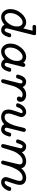

<svg xmlns="http://www.w3.org/2000/svg" viewBox="1344 -1995 656 3384"><g transform="rotate(90 1672.0 -303.0)"><path d="M140.1 -157.2Q140.1 -261.2 213.6 -348.6Q287.1 -436 376 -436Q435.1 -436 481 -386.2L521 -548.8H452.1Q434.1 -548.8 426.5 -557.9Q418.9 -566.9 418.9 -578.1Q418.9 -610.8 455.1 -610.8Q455.6 -610.8 456.1 -610.8H565.9Q600.1 -610.8 600.1 -582Q600.1 -579.1 598.6 -573.5Q597.2 -567.9 597.2 -565.9L481.9 -106Q480 -99.1 480 -89.1Q480 -79.1 487.8 -64.9Q501 -57.1 512.2 -57.1Q522 -57.1 529.8 -64Q546.9 -81.1 554.4 -109.6Q562 -138.2 570.1 -155Q578.1 -171.9 601.1 -171.9Q636.2 -171.9 636.7 -143.1Q636.7 -137.2 629.9 -116.2Q623 -95.2 610.1 -66.7Q597.2 -38.1 571 -16.6Q544.9 4.9 512 4.9Q479 4.9 452.9 -11Q426.8 -26.9 416 -54.2Q350.1 4.9 279.8 4.9Q217.8 4.9 179 -41.3Q140.1 -87.4 140.1 -157.2ZM210 -152.8Q210 -131.8 215.6 -111.8Q221.2 -91.8 238 -74Q254.9 -56.2 282.2 -56.2Q340.3 -56.2 393.6 -126Q446.8 -195.8 446.8 -274.9Q446.8 -319.8 427 -346.9Q407.2 -374 374 -374Q318.8 -374 264.4 -306.4Q210 -238.8 210 -152.8Z M748 -157.2Q748 -261.2 821.5 -348.6Q895 -436 983.9 -436Q1043 -436 1088.9 -386.2Q1096.7 -420.9 1125 -420.9Q1125.5 -420.9 1126 -420.9Q1140.1 -420.9 1149.9 -411.9Q1159.7 -402.8 1159.7 -388.2Q1159.7 -384.3 1156.7 -372.1L1089.8 -105Q1087.9 -98.1 1087.9 -88.1Q1087.9 -78.1 1095.7 -64.9Q1107.9 -57.1 1121.1 -57.1Q1138.2 -57.1 1152.8 -84Q1162.6 -103 1169.2 -128.9Q1175.8 -154.8 1182.9 -163.3Q1189.9 -171.9 1210.9 -171.9Q1244.1 -171.9 1244.6 -143.1Q1244.6 -137.2 1237.8 -116.2Q1231 -95.2 1218 -66.7Q1205.1 -38.1 1179 -16.6Q1152.8 4.9 1119.9 4.9Q1086.9 4.9 1060.8 -11Q1034.7 -26.9 1023.9 -54.2Q958 4.9 887.7 4.9Q825.7 4.9 786.9 -41.3Q748 -87.4 748 -157.2ZM817.9 -152.8Q817.9 -131.8 823.5 -111.8Q829.1 -91.8 845.9 -74Q862.8 -56.2 890.1 -56.2Q948.2 -56.2 1001.5 -126Q1054.7 -195.8 1054.7 -274.9Q1054.7 -319.8 1034.9 -346.9Q1015.1 -374 981.9 -374Q926.8 -374 872.3 -306.4Q817.9 -238.8 817.9 -152.8Z M1294.9 -287.1Q1294.9 -293.9 1301.3 -314.9Q1307.6 -335.9 1320.3 -364.5Q1333 -393.1 1359.4 -414.6Q1385.7 -436 1418.9 -436Q1486.8 -436 1514.6 -375Q1569.8 -436 1649.9 -436Q1703.1 -436 1738.5 -408Q1773.9 -379.9 1773.9 -335Q1773.9 -302.7 1757.8 -287.4Q1741.7 -272 1722.7 -272Q1704.6 -272 1693.1 -283Q1681.6 -293.9 1681.6 -312Q1681.6 -335.9 1699.7 -350.1Q1681.6 -374 1647.9 -374Q1597.2 -374 1555.9 -321Q1514.6 -268.1 1495.1 -205.1Q1475.6 -142.1 1459.7 -80.1Q1443.8 -18.1 1439.9 -12.2Q1427.7 4.9 1408.7 4.9Q1394.5 4.9 1385.3 -5.1Q1376 -15.1 1376 -27.8Q1376 -35.6 1379.9 -51.8L1445.8 -314.9Q1450.7 -337.9 1450.7 -340.8Q1450.7 -356 1441.2 -364.5Q1431.6 -373 1419.9 -373Q1389.2 -373 1365.7 -293Q1364.7 -290 1364.7 -288.1Q1362.8 -282.2 1362.3 -281Q1361.8 -279.8 1359.4 -273.9Q1356.9 -268.1 1353.8 -266.1Q1350.6 -264.2 1344.7 -261.5Q1338.9 -258.8 1332 -258.8H1329.6Q1294.9 -259.3 1294.9 -287.1Z M1800.8 -287.1Q1800.8 -300.3 1811.3 -323.7Q1821.8 -347.2 1839.1 -372.6Q1856.4 -397.9 1887 -417Q1917.5 -436 1952.6 -436Q1992.7 -436 2018.1 -410.4Q2043.5 -384.8 2043.5 -349.1Q2043.5 -330.1 2012 -247.1Q1980.5 -164.1 1980.5 -122.1Q1980.5 -56.2 2045.9 -56.2Q2096.7 -56.2 2132.6 -106.7Q2168.5 -157.2 2190.9 -227.1Q2202.1 -263.2 2210.9 -301Q2219.7 -338.9 2224.1 -359.4Q2228.5 -379.9 2234.6 -397.9Q2240.7 -416 2249.3 -423.1Q2257.8 -430.2 2270.5 -430.2Q2285.6 -430.2 2295.2 -421.1Q2304.7 -412.1 2304.7 -397Q2304.7 -392.1 2299.8 -372.1L2234.9 -109.9Q2231 -93.8 2230.5 -89.8Q2230.5 -77.6 2238.8 -64.9Q2251 -57.1 2263.7 -57.1Q2293.5 -57.1 2316.9 -143.1Q2321.8 -161.1 2329.8 -166.5Q2337.9 -171.9 2352.5 -171.9H2353.5Q2386.7 -171.9 2386.7 -143.1Q2386.7 -136.2 2380.1 -115.2Q2373.5 -94.2 2360.6 -65.7Q2347.7 -37.1 2321.8 -16.1Q2295.9 4.9 2262.7 4.9Q2195.8 4.9 2168.5 -49.8Q2111.8 4.9 2045.9 4.9Q2045.4 4.9 2044.9 4.9Q1993.2 4.9 1951.9 -24.7Q1910.6 -54.2 1910.6 -123Q1910.6 -172.9 1942.1 -257.8Q1973.6 -342.8 1973.6 -350.1Q1973.6 -374 1950.7 -374Q1933.6 -374 1913.6 -356.9Q1894.5 -339.8 1884.5 -320.3Q1874.5 -300.8 1872.1 -288.3Q1869.6 -275.9 1861.1 -267.3Q1852.5 -258.8 1835.4 -258.8Q1800.8 -259.3 1800.8 -287.1Z M2437.5 -287.1Q2437.5 -293.9 2443.8 -314.9Q2450.2 -335.9 2463.4 -364.5Q2476.6 -393.1 2502.4 -414.6Q2528.3 -436 2561.5 -436Q2598.6 -436 2626.5 -415.5Q2654.3 -395 2661.6 -359.9Q2683.6 -381.8 2700.4 -395.5Q2717.3 -409.2 2751.2 -422.6Q2785.2 -436 2823.2 -436Q2868.2 -436 2902.3 -415Q2936.5 -394 2944.3 -350.1Q3020.5 -436 3113.3 -436Q3169.4 -436 3203.9 -407Q3238.3 -377.9 3238.3 -323.2Q3238.3 -278.3 3204.3 -182.1Q3170.4 -85.9 3170.4 -80.1Q3170.4 -70.3 3177 -63.7Q3183.6 -57.1 3193.4 -57.1Q3217.3 -57.1 3239.3 -81.1Q3261.2 -105 3273.4 -143.1Q3278.3 -161.1 3286.9 -166.5Q3295.4 -171.9 3309.6 -171.9Q3330.6 -171.9 3337.4 -162.4Q3344.2 -152.8 3344.2 -144Q3344.2 -106.9 3300.3 -51Q3256.3 4.9 3192.4 4.9Q3153.3 4.9 3127 -19Q3100.6 -43 3100.6 -81.1Q3100.6 -98.1 3134.5 -193.1Q3168.5 -288.1 3168.5 -323.2Q3168.5 -374 3111.3 -374Q3072.3 -374 3037.4 -349.6Q3002.4 -325.2 2979.5 -289.6Q2956.5 -253.9 2936.5 -208.5Q2916.5 -163.1 2906 -126Q2895.5 -88.9 2887 -55.9Q2878.4 -22.9 2876.5 -19Q2864.3 4.9 2842.3 4.9Q2827.1 4.9 2818.4 -5.1Q2809.6 -15.1 2809.6 -27.8Q2809.6 -34.7 2843.5 -169.4Q2877.4 -304.2 2877.4 -323.2Q2877.4 -374 2820.3 -374Q2761.2 -374 2713.9 -321Q2666.5 -268.1 2644 -208Q2621.6 -147.9 2603.5 -83Q2585.4 -18.1 2583.5 -15.1Q2572.3 4.9 2551.3 4.9Q2538.1 4.9 2528.8 -3.7Q2519.5 -12.2 2518.6 -26.9Q2518.6 -35.6 2522.5 -49.8L2590.3 -321.8Q2593.3 -330.6 2593.3 -341.8Q2593.3 -357.9 2582.8 -366Q2572.3 -374 2560.5 -374Q2543.5 -374 2531 -352.1Q2518.6 -330.1 2510.7 -302.5Q2502.9 -274.9 2500.5 -271Q2491.7 -258.8 2474.6 -258.8H2472.2Q2437.5 -259.3 2437.5 -287.1Z"/></g></svg>

Font: CMU Typewriter Text Variable Width
Style: Italic
Weight: 500
Italic angle: -14.04°
Version: Version 0.7.0